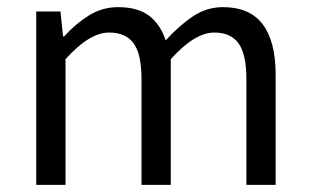

<svg xmlns="http://www.w3.org/2000/svg" viewBox="-20 -518 869 538"><path d="M81.5 -485.8H149.4L156.7 -416H159.7Q191.4 -451.2 229 -474.6Q266.6 -498 310.5 -498Q366.7 -498 398.2 -473.6Q429.7 -449.2 444.3 -404.8Q482.4 -446.8 521 -472.4Q559.6 -498 604.5 -498Q679.7 -498 716.1 -450Q752.4 -401.9 752.4 -308.1V0H670.4V-296.9Q670.4 -366.2 648.4 -396.5Q626.5 -426.8 580.6 -426.8Q525.4 -426.8 458.5 -352.1V0H376.5V-296.9Q376.5 -366.2 354.5 -396.5Q332.5 -426.8 285.6 -426.8Q230.5 -426.8 163.6 -352.1V0H81.5Z"/></svg>

Font: Pyidaungsu ZawDecode
Style: Regular
Weight: 400
Designer: Sun Tun
Foundry: Your Own Font Foundry
Version: Version 2.50